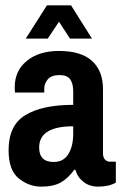

<svg xmlns="http://www.w3.org/2000/svg" viewBox="-20 -685 459 716"><path d="M200 -604 158 -541H76L155 -665H245L323 -541H241ZM364 -353V-114Q364 -98 371.5 -90Q379 -82 390 -82H412V-4Q386 11 346 11Q314 11 291.5 -6.5Q269 -24 261 -52H257Q234 -20 206.5 -4.5Q179 11 134 11Q88 11 50 -19.5Q12 -50 12 -125Q12 -218 75 -256Q138 -294 253 -294V-344Q253 -373 242 -389Q231 -405 202 -405Q172 -405 158.5 -389.5Q145 -374 145 -354V-340H36Q35 -345 35 -361Q35 -421 80 -458Q125 -495 200 -495Q282 -495 323 -458Q364 -421 364 -353ZM126 -135Q126 -81 180 -81Q217 -81 235 -110.5Q253 -140 253 -186V-214Q126 -214 126 -135Z"/></svg>

Font: Pragati Narrow
Style: Bold
Weight: 700
Designer: Hector Gatti, Marcela Romero, Pablo Cosgaya and Nicolas Silva
Foundry: Omnibus-Type
Version: Version 1.010; ttfautohint (v1.3)